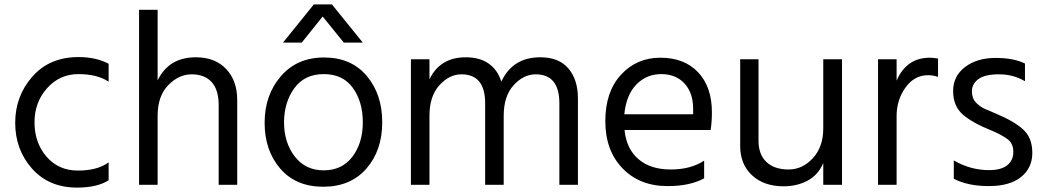

<svg xmlns="http://www.w3.org/2000/svg" viewBox="-20 -812 4730 869"><path d="M335 -553.7Q415 -553.7 471.7 -523.4V-442.4Q419.9 -476.6 335 -476.6Q250 -476.6 192.9 -412.6Q135.7 -348.6 136.2 -256.8Q136.7 -165 190.9 -102.5Q245.1 -40 333 -40Q420.9 -40 471.7 -77.1V3.9Q419.9 37.1 329.1 37.1Q201.2 37.1 125 -48.8Q48.8 -134.8 48.8 -255.9Q48.8 -377 126.5 -465.3Q204.1 -553.7 335 -553.7Z M609.4 24.4V-767.6H693.4V-448.2Q744.1 -552.7 866.2 -552.7Q953.1 -552.7 1003.4 -500Q1053.7 -447.3 1053.7 -358.4V24.4H969.7V-336.9Q969.7 -405.3 938 -440.4Q906.2 -475.6 847.7 -475.6Q789.1 -475.6 741.2 -426.3Q693.4 -377 693.4 -288.1V24.4Z M1248.5 -48.8Q1177.7 -130.9 1177.7 -256.3Q1177.7 -381.8 1251 -466.8Q1324.2 -551.8 1446.8 -551.8Q1569.3 -551.8 1639.6 -468.8Q1710 -385.7 1710 -258.3Q1710 -130.9 1638.2 -48.8Q1566.4 33.2 1442.9 33.2Q1319.3 33.2 1248.5 -48.8ZM1260.7 -619.1 1400.4 -792H1482.4L1622.1 -619.1H1536.1L1440.4 -737.3L1345.7 -619.1ZM1312 -412.6Q1265.6 -348.6 1265.6 -257.8Q1265.6 -167 1314 -104Q1362.3 -41 1445.3 -41Q1528.3 -41 1575.2 -103Q1622.1 -165 1622.1 -258.3Q1622.1 -351.6 1577.1 -414.1Q1532.2 -476.6 1445.3 -476.6Q1358.4 -476.6 1312 -412.6Z M1839.8 24.4V-543.9H1923.8V-453.1Q1971.7 -552.7 2087.9 -552.7Q2152.3 -552.7 2192.9 -523.4Q2233.4 -494.1 2249 -442.4Q2299.8 -552.7 2425.8 -552.7Q2509.8 -552.7 2552.7 -502Q2595.7 -451.2 2595.7 -367.2V24.4H2511.7V-344.7Q2511.7 -475.6 2404.3 -475.6Q2349.6 -475.6 2304.7 -426.3Q2259.8 -377 2259.8 -288.1V24.4H2175.8V-344.7Q2175.8 -475.6 2068.4 -475.6Q2013.7 -475.6 1968.8 -426.3Q1923.8 -377 1923.8 -288.1V24.4Z M3202.1 -303.7Q3202.1 -258.8 3196.3 -223.6H2806.6Q2815.4 -137.7 2870.1 -91.3Q2924.8 -44.9 3015.6 -44.9Q3106.4 -44.9 3167 -85V-4.9Q3102.5 30.3 3002 30.3Q2875 30.3 2797.4 -50.3Q2719.7 -130.9 2719.7 -263.7Q2719.7 -396.5 2790.5 -473.6Q2861.3 -550.8 2969.2 -550.8Q3077.1 -550.8 3139.6 -484.9Q3202.1 -418.9 3202.1 -303.7ZM2805.7 -294.9H3117.2V-319.3Q3117.2 -391.6 3078.1 -434.1Q3039.1 -476.6 2972.7 -476.6Q2906.2 -476.6 2860.4 -429.7Q2814.5 -382.8 2805.7 -294.9Z M3330.1 -151.4V-543.9H3413.1V-174.8Q3413.1 -112.3 3449.2 -78.6Q3485.4 -44.9 3548.8 -44.9Q3612.3 -44.9 3659.2 -96.2Q3706.1 -147.5 3706.1 -230.5V-543.9H3791V24.4H3706.1V-74.2Q3683.6 -20.5 3635.7 5.4Q3587.9 31.2 3526.4 31.2Q3437.5 31.2 3383.8 -18.6Q3330.1 -68.4 3330.1 -151.4Z M3954.1 24.4V-543.9H4038.1V-447.3Q4083 -550.8 4188.5 -550.8Q4204.1 -550.8 4225.6 -546.9V-463.9Q4203.1 -471.7 4180.7 -471.7Q4118.2 -471.7 4078.1 -415.5Q4038.1 -359.4 4038.1 -287.1V24.4Z M4619.1 -524.4V-444.3Q4566.4 -475.6 4501.5 -475.6Q4436.5 -475.6 4407.7 -453.6Q4378.9 -431.6 4378.9 -399.4Q4378.9 -367.2 4397 -348.1Q4415 -329.1 4438.5 -318.8Q4461.9 -308.6 4487.3 -297.9Q4569.3 -263.7 4610.8 -226.1Q4652.3 -188.5 4652.3 -120.1Q4652.3 -51.8 4601.1 -10.7Q4549.8 30.3 4455.6 30.3Q4361.3 30.3 4296.9 -2.9V-85.9Q4372.1 -42 4457 -42Q4510.7 -42 4538.6 -64Q4566.4 -85.9 4566.4 -125Q4566.4 -164.1 4537.6 -184.1Q4508.8 -204.1 4468.8 -220.7Q4380.9 -255.9 4337.4 -293.9Q4293.9 -332 4293.9 -399.9Q4293.9 -467.8 4348.1 -508.8Q4402.3 -549.8 4485.4 -549.8Q4568.4 -549.8 4619.1 -524.4Z"/></svg>

Font: GenEi M Gothic v2 Regular
Style: Regular
Weight: 400
Version: Version 2.0